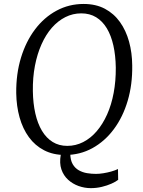

<svg xmlns="http://www.w3.org/2000/svg" viewBox="-20 -773 724 970"><path d="M438.5 177.5Q407.5 177.5 377.2 166.8Q347 156 324 135Q301 114 290.2 82.8Q279.5 51.5 287 9L335 3.5Q335.5 36 347.2 56.2Q359 76.5 378 87.2Q397 98 419.8 101.8Q442.5 105.5 465 105.5Q482 105.5 502.2 102.2Q522.5 99 542 93.5Q561.5 88 576 81L577 135.5Q565 145 543.2 154.8Q521.5 164.5 494.5 171Q467.5 177.5 438.5 177.5ZM309 10Q248.5 10 202.8 -13.8Q157 -37.5 126 -80Q95 -122.5 79 -179.5Q63 -236.5 62 -302.5Q61 -399.5 86 -481.5Q111 -563.5 157 -624.5Q203 -685.5 265.8 -719.2Q328.5 -753 402.5 -753Q464 -753 509.8 -728.8Q555.5 -704.5 586 -661.8Q616.5 -619 632 -562.8Q647.5 -506.5 648 -442.5Q649.5 -346.5 625.2 -264.2Q601 -182 555.2 -120.5Q509.5 -59 446.8 -24.5Q384 10 309 10ZM320 -36Q362.5 -36 400.2 -55.2Q438 -74.5 468.5 -110Q499 -145.5 521 -194.5Q543 -243.5 554.2 -303.5Q565.5 -363.5 565 -431.5Q564 -493 552.8 -543.2Q541.5 -593.5 519.8 -629.8Q498 -666 465.8 -685.8Q433.5 -705.5 390.5 -705.5Q348 -705.5 310.2 -686.5Q272.5 -667.5 242 -632.8Q211.5 -598 189.8 -549.2Q168 -500.5 156.5 -440.8Q145 -381 146 -312.5Q147 -250.5 158.5 -199.8Q170 -149 192 -112.2Q214 -75.5 246 -55.8Q278 -36 320 -36Z"/></svg>

Font: Merriweather 28pt Light
Style: Italic
Weight: 300
Italic angle: -7.8°
Version: Version 2.101